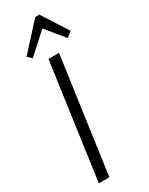

<svg xmlns="http://www.w3.org/2000/svg" viewBox="-238 -968 784 1011"><g transform="rotate(-30 154.0 -463.0)"><path d="M197 -700 99 0H35L133 -700ZM39 -768 183 -926H208L308 -770L276 -744L178 -864H195L63 -744Z"/></g></svg>

Font: Pathway Extreme Condensed ExtraLight
Style: Italic
Weight: 250
Width: 3
Italic angle: -8°
Version: Version 1.001;gftools[0.9.26]